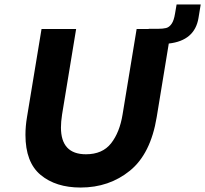

<svg xmlns="http://www.w3.org/2000/svg" viewBox="-20 -830 919 860"><path d="M879 -810 869 -749Q852 -648 736 -635L682 -306Q655 -141 562 -65.5Q469 10 341 10Q230 10 162 -46.5Q94 -103 94 -226Q94 -265 101 -306L166 -700H321L258 -317Q253 -284 253 -259Q253 -139 365 -139Q439 -139 477.5 -188Q516 -237 529 -317L592 -700H646V-701H688Q710 -701 724 -704.5Q738 -708 748.5 -723Q759 -738 764 -769L771 -810Z"/></svg>

Font: Be Vietnam ExtraBold
Style: Italic
Weight: 800
Italic angle: -9.778°
Designer: Gabriel Lam
Foundry: TypeRant
Version: Version 3.000